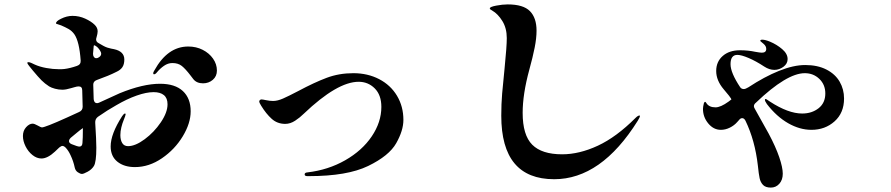

<svg xmlns="http://www.w3.org/2000/svg" viewBox="-20 -788 4040 871"><path d="M845 -283Q845 -229 809 -169.5Q773 -110 714.5 -70Q656 -30 592 -30Q543 -30 512.5 -54.5Q482 -79 482 -124Q482 -180 534 -261Q542 -273 547 -273Q550 -273 550 -270Q550 -265 541 -243Q535 -229 530.5 -210.5Q526 -192 526 -175Q526 -153 534.5 -139Q543 -125 561 -125Q594 -125 636.5 -156.5Q679 -188 709.5 -233Q740 -278 740 -315Q740 -343 723.5 -356.5Q707 -370 677 -370Q644 -370 600 -354.5Q556 -339 508 -311Q467 -288 424 -258Q411 -248 412 -231Q417 -151 417 -118Q417 -53 406 -35Q396 -19 377.5 -9Q359 1 352 1Q344 1 333 -6.5Q322 -14 319 -28Q313 -57 300 -84Q291 -104 278 -118Q270 -126 263 -126Q258 -126 249 -119Q245 -115 229 -100Q213 -85 197.5 -77Q182 -69 168 -69Q147 -69 127.5 -84.5Q108 -100 96 -124Q84 -148 84 -171Q84 -195 98.5 -211Q113 -227 128 -227Q136 -227 151 -218.5Q166 -210 170 -210Q174 -210 183 -213Q216 -223 339 -280Q355 -287 355 -304L353 -378Q353 -396 337 -396Q329 -396 318 -392.5Q307 -389 302 -388Q279 -381 263 -381Q246 -381 229.5 -385.5Q213 -390 203 -396Q183 -409 168.5 -423.5Q154 -438 129 -468Q124 -475 112 -489Q104 -499 104 -503Q104 -506 109 -506Q114 -506 122 -502.5Q130 -499 138 -495Q160 -485 190 -479.5Q220 -474 248 -474Q265 -474 272 -475Q297 -478 329 -489Q347 -495 346 -513Q340 -600 317 -633Q306 -648 291 -656.5Q276 -665 257 -673Q250 -676 242 -678Q234 -680 234 -682Q234 -692 257 -703Q283 -716 309 -716Q339 -716 366.5 -703.5Q394 -691 410 -675Q423 -662 423 -646Q423 -636 418 -619Q416 -613 416 -609Q416 -598 428 -592L449 -580Q458 -575 467 -572Q476 -569 484 -567.5Q492 -566 497 -565Q544 -555 544 -518Q544 -496 535 -483Q526 -470 508 -462Q475 -445 419 -425Q403 -419 403 -404Q403 -382 405 -338Q407 -320 420 -320Q425 -320 431 -323L523 -365Q628 -408 706 -408Q774 -408 809.5 -375Q845 -342 845 -283ZM428 -567Q421 -576 413.5 -580Q406 -584 406 -582L405 -578L402 -544Q402 -535 406 -529.5Q410 -524 416 -524Q422 -524 425 -526Q439 -533 439 -544Q439 -551 433 -560ZM964 -468Q964 -442 945.5 -426Q927 -410 901 -410Q872 -410 857 -429L844 -446Q821 -476 804.5 -489Q788 -502 762 -502Q742 -502 724 -489.5Q706 -477 692 -460Q685 -451 679 -451Q675 -451 675 -456Q675 -460 680 -468Q740 -577 834 -577Q870 -577 899.5 -562Q929 -547 946.5 -522Q964 -497 964 -468ZM330 -187 301 -163Q293 -155 293 -148Q293 -139 305 -134Q332 -123 340 -123Q353 -123 354 -139Q356 -159 356 -207Q343 -198 330 -187Z M1362 3Q1362 -5 1375 -6Q1469 -17 1546 -61Q1623 -105 1666.5 -169.5Q1710 -234 1710 -303Q1710 -357 1680 -387Q1650 -417 1607 -417Q1510 -417 1358 -272Q1341 -255 1319 -240.5Q1297 -226 1274 -226Q1238 -226 1212.5 -249Q1187 -272 1165 -308Q1156 -322 1156 -328Q1156 -331 1159 -334Q1162 -337 1166 -337Q1171 -337 1187.5 -333.5Q1204 -330 1219 -330Q1239 -330 1264 -341Q1289 -352 1333 -375Q1406 -414 1462 -435Q1518 -456 1583 -456Q1648 -456 1700 -429Q1752 -402 1781 -353.5Q1810 -305 1810 -244Q1810 -196 1777.5 -138.5Q1745 -81 1650 -35Q1555 11 1382 11H1374Q1362 11 1362 3Z M2254 -263Q2254 -317 2258 -364Q2262 -411 2269 -478Q2279 -578 2279 -615Q2279 -660 2259 -692.5Q2239 -725 2213 -740Q2208 -743 2205 -745Q2202 -747 2202 -750Q2202 -757 2231 -762.5Q2260 -768 2283 -768Q2354 -768 2384 -737.5Q2414 -707 2414 -649Q2414 -615 2405.5 -572Q2397 -529 2381 -471Q2351 -361 2351 -276Q2351 -175 2394.5 -131.5Q2438 -88 2530 -88Q2608 -88 2692 -127Q2776 -166 2863 -253Q2874 -264 2881 -264Q2883 -264 2883 -262Q2883 -256 2873 -240Q2707 25 2494 25Q2254 25 2254 -263Z M3809 -341Q3809 -276 3766 -237.5Q3723 -199 3661 -199Q3608 -199 3555.5 -229Q3503 -259 3459 -316Q3450 -329 3450 -335Q3450 -339 3453 -339Q3456 -339 3462.5 -334Q3469 -329 3473 -327Q3556 -273 3619 -273Q3663 -273 3693.5 -297Q3724 -321 3724 -364Q3724 -404 3697 -430Q3670 -456 3631 -456Q3549 -456 3409 -322Q3400 -315 3400 -306Q3400 -301 3405 -293L3467 -182Q3499 -122 3515 -75Q3531 -28 3531 0Q3531 28 3515.5 45.5Q3500 63 3477 63Q3453 63 3441.5 51Q3430 39 3426 20.5Q3422 2 3418 -37Q3405 -151 3362 -240Q3356 -252 3347 -252Q3339 -252 3333 -244L3324 -234Q3311 -219 3291 -209Q3271 -199 3250 -199Q3217 -199 3193 -228Q3169 -257 3169 -294Q3169 -303 3173 -319Q3175 -326 3179 -326Q3181 -326 3184 -321Q3196 -301 3226 -301Q3249 -301 3285 -327L3298 -337Q3299 -338 3287 -354L3263 -383Q3229 -423 3229 -466Q3229 -508 3258.5 -534Q3288 -560 3337 -560Q3374 -560 3406 -553Q3428 -549 3436 -549Q3456 -549 3456 -566Q3456 -579 3444 -589Q3439 -594 3434 -597.5Q3429 -601 3429 -603Q3429 -608 3438 -608Q3451 -608 3473 -599Q3504 -586 3528.5 -565Q3553 -544 3553 -520Q3553 -499 3534 -485Q3515 -471 3493 -471Q3470 -471 3447 -486Q3409 -511 3376 -525Q3343 -539 3325 -539Q3294 -539 3294 -497Q3294 -458 3338 -392Q3344 -384 3354 -384Q3362 -384 3375 -392Q3448 -440 3514 -466.5Q3580 -493 3633 -493Q3689 -493 3729 -472.5Q3769 -452 3789 -417.5Q3809 -383 3809 -341Z"/></svg>

Font: Shippori Mincho B1 ExtraBold
Style: Regular
Weight: 800
Designer: FONTDASU
Foundry: FONTDASU / Google Inc. / but / Adobe
Version: Version 3.110; ttfautohint (v1.8.3)